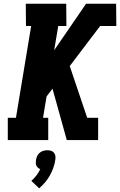

<svg xmlns="http://www.w3.org/2000/svg" viewBox="-20 -755 647 1035"><path d="M340 0 263 -277 231 -235 212 -120H240V0H22V-120H66L148 -615H120L119 -735H337L338 -615H294L272 -484L444 -735H606L607 -615H520L356 -399L450 -120H509V0ZM191 260 149 220Q164 207 176.5 190.5Q189 174 197 157Q190 154 184.5 149Q179 144 176 137.5Q173 131 173 123Q173 115 174 107Q176 96 180.5 86Q185 76 194 68.5Q203 61 213.5 58Q224 55 235 55Q246 55 255.5 58Q265 61 271 68.5Q277 76 278.5 86Q280 96 278 107Q275 128 267.5 149.5Q260 171 249 190.5Q238 210 223 228Q208 246 191 260Z"/></svg>

Font: Iosevka Etoile Heavy
Style: Italic
Weight: 900
Italic angle: -9°
Designer: Belleve Invis
Foundry: Belleve Invis
Version: Version 22.1.2; ttfautohint (v1.8.4)